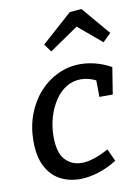

<svg xmlns="http://www.w3.org/2000/svg" viewBox="-90 -863 676 933"><g transform="rotate(-10 248.0 -396.5)"><path d="M229 10Q175 10 131.5 -13Q88 -36 62.5 -85Q37 -134 37 -210Q37 -280 59.5 -340.5Q82 -401 121.5 -445.5Q161 -490 213.5 -515Q266 -540 326 -540Q362 -540 400.5 -530Q439 -520 477 -499L456 -367H390L389 -457L399 -444Q356 -467 316 -467Q276 -467 243 -446.5Q210 -426 186.5 -390Q163 -354 150 -309Q137 -264 137 -215Q137 -136 169 -101Q201 -66 251 -66Q280 -66 314 -77.5Q348 -89 384 -109L412 -48Q366 -19 318.5 -4.5Q271 10 229 10ZM198 -625 170 -664 320 -798 378 -803 496 -664 456 -625 310 -748 376 -747Z"/></g></svg>

Font: Bitter Thin Medium
Style: Italic
Weight: 500
Italic angle: -9°
Version: Version 3.021